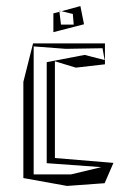

<svg xmlns="http://www.w3.org/2000/svg" viewBox="-20 -590 419 633"><path d="M326 -447H89L57 -320V-3L201 23L325 14L354 -53L161 -69V-388L230 -367L326 -378ZM318 -431 325 -392 259 -409 134 -385V-52L314 -39L214 -15H91V-437L197 -429ZM156 -546V-484L257 -510L245 -570L183 -553L220 -544V-545L223 -509H181L176 -551ZM176 -553V-555L183 -553H176Z"/></svg>

Font: Quebrada
Style: Regular
Weight: 400
Designer: deFharo
Foundry: deFharo
Version: Version 1.034 2012